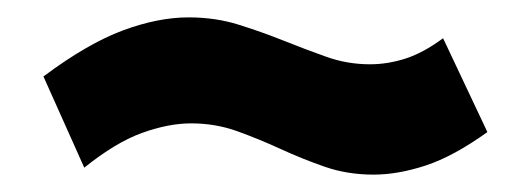

<svg xmlns="http://www.w3.org/2000/svg" viewBox="-20 -468 611 221"><path d="M30 -380Q81 -418 121.5 -433Q162 -448 197 -448Q228 -448 255 -439.5Q282 -431 307 -421Q332 -411 356 -402.5Q380 -394 406 -394Q426 -394 446.5 -400.5Q467 -407 490 -424L541 -316Q502 -288 470 -277.5Q438 -267 410 -267Q380 -267 354 -276Q328 -285 303 -296.5Q278 -308 253 -317Q228 -326 200 -326Q174 -326 143.5 -315Q113 -304 77 -275Z"/></svg>

Font: PT Sans Caption
Style: Bold
Weight: 700
Designer: A.Korolkova, O.Umpeleva, V.Yefimov
Foundry: ParaType Ltd
Version: Version 2.003W OFL